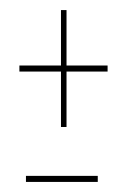

<svg xmlns="http://www.w3.org/2000/svg" viewBox="-20 -468 262 381"><path d="M101 -216H112V-326H193.5V-338H112V-448H101V-338H18.5V-326H101ZM31.5 -107H174V-119H31.5Z"/></svg>

Font: Anybody UltraCondensed Thin Thin
Style: Regular
Weight: 250
Version: Version 1.111